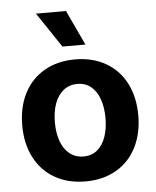

<svg xmlns="http://www.w3.org/2000/svg" viewBox="-54 -802 698 858"><g transform="rotate(-5 295.0 -373.0)"><path d="M34.8 -263.2Q34.8 -345.3 66.5 -407Q98.1 -468.8 157.2 -502.9Q216.2 -537.1 295.2 -537.1Q374.3 -537.1 433.4 -502.9Q492.5 -468.8 523.9 -407Q555.4 -345.3 555.4 -263.2Q555.4 -182.2 523.9 -120.2Q492.5 -58.2 433.4 -24Q374.3 10.2 295.2 10.2Q216.2 10.2 157.2 -24Q98.1 -58.2 66.5 -120.2Q34.8 -182.2 34.8 -263.2ZM408.4 -264.4Q408.4 -311.3 395.7 -348.1Q383 -385 357.8 -406Q332.6 -427 296.3 -427Q259.5 -427 233.5 -406Q207.6 -385 194.4 -348.4Q181.3 -311.9 181.3 -264.4Q181.3 -216.9 194.4 -180.2Q207.6 -143.6 233.5 -122.6Q259.5 -101.6 296.3 -101.6Q332.6 -101.6 357.8 -122.6Q383 -143.6 395.7 -180.5Q408.4 -217.4 408.4 -264.4ZM139.4 -756.1H274.1L347.7 -599.2H244.6Z"/></g></svg>

Font: WEMIX Pretendard Variable
Style: Regular
Weight: 400
Designer: Base glyphs from Inter by Rasmus Andersson; Hangeul glyphs from Noto Sans CJK(Source Han Sans) by Jang Soo-young and Kan
Foundry: Kil Hyung-jin
Version: Version 1.000;Glyphs 3.2 (3208)